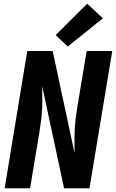

<svg xmlns="http://www.w3.org/2000/svg" viewBox="-20 -1008 621 1028"><path d="M5 0H141L190 -294Q196 -330 200.5 -366Q205 -402 206 -437.5Q207 -473 206 -509V-520Q206 -527 206 -533.5Q206 -540 206 -546L323 0H459L581 -735H444L395 -441Q388 -399 383.5 -356.5Q379 -314 379 -272.5Q379 -231 379 -189L262 -735H126ZM343 -759 531 -910 447 -988 278 -820Z"/></svg>

Font: Iosevka Sparkle Extrabold
Style: Italic
Weight: 800
Italic angle: -9°
Designer: Belleve Invis
Foundry: Belleve Invis
Version: Version 4.5.0; ttfautohint (v1.8.3)